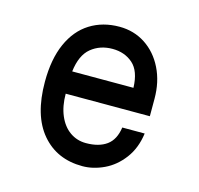

<svg xmlns="http://www.w3.org/2000/svg" viewBox="-87 -643 773 745"><g transform="rotate(15 300.0 -270.0)"><path d="M80 -269Q80 -360 108 -423Q136 -486 187 -518Q238 -550 305 -550Q363 -550 409 -520Q455 -490 481.5 -436.5Q508 -383 508 -315V-245H170Q170 -195 186 -157.5Q202 -120 230.5 -100Q259 -80 295 -80Q347 -80 378 -102.5Q409 -125 416 -175H506Q498 -115 466.5 -73Q435 -31 391.5 -10.5Q348 10 305 10Q202 10 141 -62Q80 -134 80 -269ZM301 -460Q251 -460 215.5 -431Q180 -402 172 -335H418Q416 -402 383 -431Q350 -460 301 -460Z"/></g></svg>

Font: Fliege Mono Thin
Style: Regular
Weight: 100
Version: Version 0.020;Glyphs 3.3 (3306)